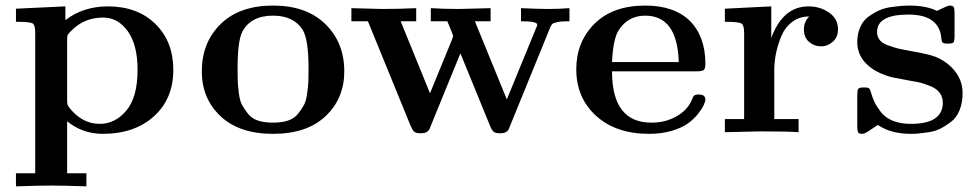

<svg xmlns="http://www.w3.org/2000/svg" viewBox="-20 -473 3502 687"><path d="M37.1 147H106V-356.9Q106 -384.8 95.5 -389.9Q85 -395 37.1 -395V-441.9L213.9 -450.2V-400.9Q276.9 -449.7 365.2 -450.2Q472.2 -450.2 536.1 -387.2Q600.1 -324.2 600.1 -223.1Q600.1 -119.1 530.5 -56.6Q460.9 5.9 348.1 5.9Q274.9 5.9 220.2 -39.1V147H289.1V193.8Q205.1 190.9 163.1 190.9Q121.1 190.9 37.1 193.8ZM220.2 -117.2Q220.2 -102.1 221.7 -98.1Q223.1 -94.2 231 -84Q275.9 -29.8 336.9 -29.8Q392.1 -29.8 432.1 -77.4Q472.2 -125 472.2 -223.1Q472.2 -313 437 -361.6Q401.9 -410.2 349.1 -410.2Q281.2 -410.2 234.9 -362.8Q223.6 -351.6 221.9 -347.2Q220.2 -342.8 220.2 -329.1Z M702.1 -217.8Q702.1 -320.8 769.5 -387Q836.9 -453.1 957 -453.1Q1076.2 -453.1 1144 -387Q1211.9 -320.8 1211.9 -217.8Q1211.9 -120.6 1145 -57.4Q1078.1 5.9 957 5.9Q835.9 5.9 769 -57.4Q702.1 -120.6 702.1 -217.8ZM830.1 -229Q830.1 -199.2 830.6 -183.6Q831.1 -168 834.5 -140.4Q837.9 -112.8 845.9 -97.9Q854 -83 867.4 -65.9Q880.9 -48.8 903.3 -41.5Q925.8 -34.2 956.8 -34.2Q987.8 -34.2 1010.3 -41.5Q1032.7 -48.8 1046.4 -65.9Q1060.1 -83 1067.9 -97.9Q1075.7 -112.8 1079.3 -140.4Q1083 -168 1083.5 -183.6Q1084 -199.2 1084 -229Q1084 -332 1063 -366.2Q1030.8 -417 957 -417Q877 -417 846.7 -358.9Q830.1 -325.2 830.1 -229Z M1237.3 -397V-443.8Q1339.4 -440.9 1346.2 -440.9Q1408.2 -440.9 1469.2 -443.8V-397H1413.6L1518.6 -139.2L1597.2 -331.1Q1601.1 -343.3 1601.6 -344.2Q1601.6 -347.2 1580.6 -397H1521.5V-443.8Q1569.3 -440.9 1621.6 -440.9Q1639.6 -440.9 1735.4 -443.8V-397H1679.2L1793.5 -117.2L1898.4 -373Q1898.4 -374 1899.9 -376.5Q1901.4 -378.9 1901.9 -381.3Q1902.3 -383.8 1902.3 -384.8Q1902.3 -397 1844.2 -397V-443.8Q1910.2 -440.9 1940.4 -440.9Q1982.4 -440.9 2017.6 -443.8V-397Q1989.7 -397 1975.1 -394Q1960.4 -391.1 1956.5 -387.5Q1952.6 -383.8 1949.2 -376L1805.2 -22.9Q1801.3 -11.7 1798.3 -7.3Q1795.4 -2.9 1788.3 0.5Q1781.2 3.9 1769.5 3.9Q1752.4 3.9 1745.8 -2Q1739.3 -7.8 1733.4 -22.9L1627.4 -282.2L1521.5 -22.9Q1517.6 -11.7 1514.4 -7.3Q1511.2 -2.9 1504.4 0.5Q1497.6 3.9 1485.4 3.9Q1468.3 3.9 1461.9 -2Q1455.6 -7.8 1449.2 -22.9L1296.4 -397Z M2042 -225.1Q2042 -323.2 2107.4 -388.2Q2172.9 -453.1 2288.6 -453.1Q2391.6 -453.1 2447.8 -398.9Q2503.9 -342.8 2503.9 -245.1Q2503.9 -226.1 2497.3 -221.9Q2490.7 -217.8 2471.7 -217.8H2169.9Q2169.9 -34.2 2310.5 -34.2Q2311 -34.2 2311.5 -34.2Q2360.4 -34.2 2399.7 -56.2Q2439 -78.1 2454.6 -113.8Q2459.5 -127 2463.6 -130.9Q2467.8 -134.8 2480 -134.8Q2503.9 -134.8 2503.9 -117.2Q2503.9 -110.4 2498.3 -97.7Q2492.7 -85 2478.3 -66.4Q2463.9 -47.9 2442.4 -32Q2420.9 -16.1 2384.3 -5.1Q2347.7 5.9 2302.7 5.9Q2183.6 5.9 2112.8 -58.6Q2042 -123 2042 -225.1ZM2169.9 -251H2408.7Q2403.8 -417 2288.6 -417Q2227.5 -417 2193.8 -365.2Q2173.8 -334 2169.9 -251Z M2573.7 0V-46.9H2642.6V-356Q2642.6 -383.8 2632.1 -389.4Q2621.6 -395 2573.7 -395V-441.9L2739.7 -450.2V-336.9Q2780.8 -449.7 2872.6 -450.2Q2914.6 -450.2 2946.5 -428Q2978.5 -405.8 2978.5 -368.2Q2978.5 -340.3 2960 -323.7Q2941.4 -307.1 2917.5 -307.1Q2893.6 -307.1 2875 -323Q2856.4 -338.9 2856.4 -368.2Q2856.4 -395 2875.5 -414.1Q2840.3 -414.1 2814.5 -394.5Q2788.6 -375 2775.6 -343.5Q2762.7 -312 2756.6 -282Q2750.5 -252 2750.5 -222.2V-46.9H2837.4V0Q2801.3 -2.9 2699.7 -2.9Q2678.7 -2.9 2573.7 0Z M3047.4 -22V-130.9Q3047.4 -149.9 3050.8 -155Q3054.2 -160.2 3071.3 -160.2Q3083.5 -160.2 3087.9 -158Q3092.3 -155.8 3095.2 -146Q3101.1 -125 3108.6 -108.9Q3116.2 -92.8 3131.8 -72.3Q3147.5 -51.8 3174.8 -40.8Q3202.1 -29.8 3239.3 -29.8Q3353 -29.8 3353.5 -105Q3353.5 -126 3342.3 -140.9Q3331.1 -155.8 3310.1 -164.3Q3289.1 -172.9 3275.6 -176.5Q3262.2 -180.2 3242.2 -183.1Q3193.4 -191.9 3174.3 -196Q3155.3 -200.2 3130.9 -210.7Q3106.4 -221.2 3087.4 -237.8Q3047.4 -272 3047.4 -321.8Q3047.4 -352.5 3058.3 -376.7Q3069.3 -400.9 3088.9 -414.6Q3108.4 -428.2 3127.4 -436.5Q3146.5 -444.8 3170.9 -448Q3195.3 -451.2 3206.8 -452.1Q3218.3 -453.1 3231.4 -453.1Q3294.4 -453.1 3332.5 -434.1Q3371.6 -453.1 3377.4 -453.1Q3389.6 -453.1 3392.6 -447.5Q3395.5 -441.9 3395.5 -424.8V-345.2Q3395.5 -326.2 3391.8 -321.5Q3388.2 -316.9 3371.1 -316.9Q3356 -316.9 3352.5 -321Q3349.1 -325.2 3348.1 -336.9Q3340.3 -420.9 3230.5 -420.9Q3118.7 -420.9 3118.2 -358.9Q3118.2 -341.8 3127.7 -329.8Q3137.2 -317.9 3156.7 -311Q3176.3 -304.2 3187.3 -301Q3198.2 -297.9 3220.2 -293.9Q3285.2 -282.7 3313.7 -274.4Q3342.3 -266.1 3369.1 -246.1Q3424.3 -202.1 3424.3 -140.1Q3424.3 -105 3413.3 -78.4Q3402.3 -51.8 3382.8 -36.9Q3363.3 -22 3344.2 -12.5Q3325.2 -2.9 3300.3 0.5Q3275.4 3.9 3264.4 4.9Q3253.4 5.9 3239.3 5.9Q3167.5 5.9 3121.1 -25.9L3095.2 -8.8Q3074.7 5.9 3065.9 5.9Q3065.9 5.9 3065.4 5.9Q3053.2 5.9 3050.3 0Q3047.4 -5.9 3047.4 -22Z"/></svg>

Font: CMU Serif
Style: Bold
Weight: 700
Version: Version 0.7.0